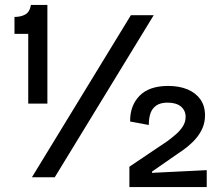

<svg xmlns="http://www.w3.org/2000/svg" viewBox="-20 -722 907 782"><path d="M95 -300V-584H39V-653Q65 -653 83 -663Q101 -673 106 -702H173V-300ZM110 0 513 -660H606L203 0ZM507 40V-43L663 -148Q679 -160 696 -174.5Q713 -189 724.5 -207Q736 -225 736 -246Q736 -272 717 -288Q698 -304 662 -304Q634 -304 617 -292.5Q600 -281 593 -261Q586 -241 586 -213L510 -227Q509 -291 548 -331.5Q587 -372 665 -372Q710 -372 743.5 -358Q777 -344 796 -317.5Q815 -291 815 -252Q815 -226 806 -203.5Q797 -181 781.5 -162Q766 -143 746 -126.5Q726 -110 704 -96L599 -23V-18L822 -29V40Z"/></svg>

Font: Bricolage Grotesque 17pt
Style: Regular
Weight: 400
Version: Version 1.001;gftools[0.9.33.dev8+g029e19f]